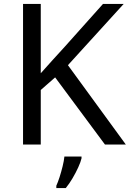

<svg xmlns="http://www.w3.org/2000/svg" viewBox="-20 -734 659 975"><path d="M619 0H513L260 -341L187 -277V0H97V-714H187V-362Q217 -396 248 -430Q279 -464 310 -498L503 -714H608L325 -403ZM394 70Q390 88 377.5 115.5Q365 143 348.5 171Q332 199 314 221H266V209Q274 192 282.5 165.5Q291 139 298 110.5Q305 82 307 61H394Z"/></svg>

Font: Noto Sans Tangsa
Style: Regular
Weight: 400
Designer: David Williams
Foundry: Google LLC
Version: Version 1.504